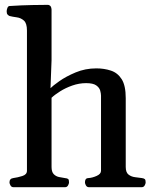

<svg xmlns="http://www.w3.org/2000/svg" viewBox="-20 -780 641 800"><path d="M36.1 0Q27.8 0 23.7 -7.3Q19.5 -14.6 19.5 -20Q19.5 -36.1 35.6 -38.1Q53.7 -40.5 73 -46.6Q92.3 -52.7 92.3 -68.4V-652.8Q92.3 -683.1 79.6 -694.3Q66.9 -705.6 49.8 -707.8Q32.7 -710 19.5 -713.4Q14.6 -715.8 11.2 -719.7Q7.8 -723.6 7.8 -732.9Q7.8 -738.8 10.7 -746.6Q13.7 -754.4 19.5 -754.9Q72.3 -758.3 114.7 -759Q157.2 -759.8 180.2 -759.8Q184.1 -759.8 189 -755.9Q193.8 -752 194.8 -740.2V-528.8L190.4 -412.6Q199.2 -421.9 227.1 -441.7Q254.9 -461.4 295.2 -478.3Q335.4 -495.1 381.3 -495.1Q414.1 -495.1 442.1 -485.8Q470.2 -476.6 487.1 -450Q503.9 -423.3 503.9 -371.1V-84.5Q503.9 -61.5 515.6 -52.5Q527.3 -43.5 543 -41.7Q558.6 -40 570.8 -38.1Q579.1 -37.1 583 -33.9Q586.9 -30.8 586.9 -20Q586.9 -14.6 582.8 -7.3Q578.6 0 570.3 0H350.6Q342.3 0 338.1 -7.3Q334 -14.6 334 -20Q334 -27.8 336.9 -32.7Q339.8 -37.6 349.1 -38.1Q364.7 -39.1 382.8 -47.1Q400.9 -55.2 400.9 -68.4V-381.3Q400.9 -390.1 397.5 -402.6Q394 -415 380.9 -424.3Q367.7 -433.6 338.9 -433.6Q309.6 -433.6 281.2 -423.6Q252.9 -413.6 230.5 -399.4Q208 -385.3 194.8 -372.6V-84.5Q194.8 -64 203.6 -54.7Q212.4 -45.4 225.3 -42.5Q238.3 -39.6 250 -38.1Q260.3 -37.1 263.9 -34.2Q267.6 -31.2 267.6 -20Q267.6 -14.6 263.4 -7.3Q259.3 0 251 0Z"/></svg>

Font: Gelasio Medium
Style: Regular
Weight: 500
Designer: Eben Sorkin
Foundry: Eben Sorkin
Version: Version 1.008